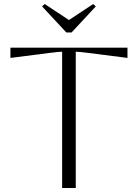

<svg xmlns="http://www.w3.org/2000/svg" viewBox="-20 -938 688 958"><path d="M290 0V-680Q275 -680 228 -674L32 -649V-700H616V-649L420 -674Q373 -680 358 -680V0ZM311 -776 190 -906 203 -918 324 -838 445 -918 458 -906 337 -776Z"/></svg>

Font: Aboreto
Style: Regular
Weight: 400
Designer: Dominik Jáger
Foundry: Dominik Jáger
Version: Version 1.001; ttfautohint (v1.8.4.7-5d5b)